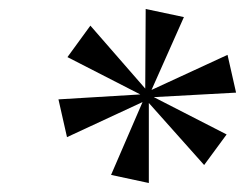

<svg xmlns="http://www.w3.org/2000/svg" viewBox="-20 -785 545 427"><path d="M311 -378 227 -396 297 -558 129 -480 110 -564 292 -575 130 -658 181 -728 303 -588 304 -765 389 -747 317 -585 486 -663 505 -579 322 -569 484 -486 434 -418 311 -556Z"/></svg>

Font: Noto Serif Display SemiCondensed Medium
Style: Italic
Weight: 500
Width: 4
Italic angle: -12°
Designer: Monotype Design Team
Foundry: Monotype Imaging Inc.
Version: Version 2.009